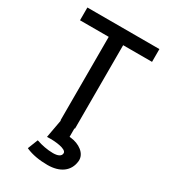

<svg xmlns="http://www.w3.org/2000/svg" viewBox="-199 -673 880 1002"><g transform="rotate(30 241.0 -172.0)"><path d="M24 -503H197V0H199L179 110H185C226 108 297 115 297 140C297 160 276 168 248 168C214 168 176 160 151 151L146 150L122 211L126 213C160 228 205 236 254 236C329 236 378 201 385 139C391 89 338 57 290 52C287 52 285 51 281 51V0H284V-503H458V-580H24Z"/></g></svg>

Font: Charger
Style: Bd
Weight: 400
Designer: Jasper
Foundry: Cannot Into Space Fonts
Version: Version 0.98